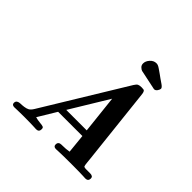

<svg xmlns="http://www.w3.org/2000/svg" viewBox="-217 -1095 1298 1298"><g transform="rotate(45 432.5 -445.5)"><path d="M71.8 -20Q71.8 -35.2 82.3 -41.5Q92.8 -47.9 106.4 -47.9Q120.1 -47.9 140.1 -50.5Q160.2 -53.2 172.9 -60.1Q187 -67.9 200.2 -89.8L558.1 -676.8Q569.3 -694.8 579.1 -700Q588.9 -705.1 609.9 -705.1Q622.1 -705.1 628.4 -703.6Q634.8 -702.1 637.9 -694.6Q641.1 -687 641.6 -684.6Q642.1 -682.1 644 -667L704.1 -119.1Q705.1 -106.9 707 -89.8Q710 -59.1 712.9 -54Q715.8 -48.8 730 -47.9Q733.9 -47.9 735.8 -47.9H772.9Q801.8 -47.9 801.8 -26.9Q801.8 0 774.9 0Q772 0 756.6 -1Q741.2 -2 714.1 -2.4Q687 -2.9 655.8 -2.9H626Q590.8 -2.9 561.5 -2.4Q532.2 -2 515.1 -1Q498 0 494.1 0Q470.2 0 470.2 -21Q470.2 -47.9 501 -47.9H508.8Q542 -47.9 571.8 -53.2L558.1 -189H326.2L247.1 -58.1Q267.1 -52.2 291 -50Q314.9 -47.9 323 -44.4Q331.1 -41 331.1 -26.9Q331.1 0 304.2 0Q301.3 0 286.1 -1Q271 -2 244.4 -2.4Q217.8 -2.9 188 -2.9Q164.1 -2.9 143.1 -2.4Q122.1 -2 110.1 -1.5Q98.1 -1 96.2 -1Q71.8 -1 71.8 -20ZM356 -236.8H551.8L522 -509.8ZM501 -826.2Q501 -849.1 520 -870.1Q539.1 -891.1 564 -891.1Q567.9 -891.1 571.3 -890.6Q574.7 -890.1 578.9 -888.7Q583 -887.2 588.4 -884.3Q593.8 -881.3 598.9 -877.7Q604 -874 613.5 -867.7Q623 -861.3 632.1 -854.7Q641.1 -848.1 657 -836.7Q672.9 -825.2 688 -815.4Q708 -801.3 708 -791Q708 -782.2 699 -768.8Q689.9 -755.4 676.8 -755.4H675.8Q674.8 -755.4 558.1 -780.3Q541 -783.2 532.5 -785.6Q523.9 -788.1 512.5 -798.6Q501 -809.1 501 -826.2Z"/></g></svg>

Font: CMU Serif
Style: BoldItalic
Weight: 700
Italic angle: -14.04°
Version: Version 0.7.0